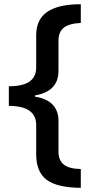

<svg xmlns="http://www.w3.org/2000/svg" viewBox="-20 -734 426 912"><path d="M151.9 -140.1Q151.9 -231 22 -231V-324.2Q87.9 -324.2 119.9 -346.4Q151.9 -368.7 151.9 -414.1V-565.9Q151.9 -642.1 204.8 -678Q257.8 -713.9 363.8 -713.9V-625Q308.1 -622.6 283 -602.3Q257.8 -582 257.8 -542V-397Q257.8 -299.8 146 -280.8V-274.9Q257.8 -257.3 257.8 -159.2V-13.2Q257.8 26.9 282.7 47.4Q307.6 67.9 363.8 68.8V158.2Q251 157.2 201.4 119.9Q151.9 82.5 151.9 -1Z"/></svg>

Font: Open Sans Semibold
Style: Regular
Weight: 600
Foundry: Ascender Corporation
Version: Version 1.10; ttfautohint (v1.5.65-e2d9)